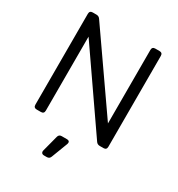

<svg xmlns="http://www.w3.org/2000/svg" viewBox="-224 -890 1185 1276"><g transform="rotate(30 368.0 -252.5)"><path d="M112 0Q88 0 88 -24V-721Q88 -745 112 -745H140Q159 -745 169 -730L568 -157V-721Q568 -745 592 -745H624Q648 -745 648 -721V-24Q648 0 624 0H596Q577 0 567 -15L168 -592V-24Q168 0 144 0ZM307 240Q294 240 288.5 232.5Q283 225 286 213L318 91Q323 70 344 70H383Q412 70 402 98L355 221Q348 240 328 240Z"/></g></svg>

Font: Pitagon Sans Text
Style: Regular
Weight: 400
Designer: Travis Tran
Foundry: Pitagon
Version: Version 1.001; ttfautohint (v1.8.4.7-5d5b);gftools[0.9.26]